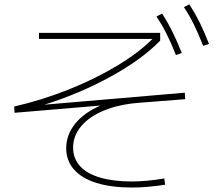

<svg xmlns="http://www.w3.org/2000/svg" viewBox="-20 -838 978 868"><path d="M279.3 -168Q279.3 -229 320.3 -279.3Q361.3 -329.6 434.6 -360.8L45.9 -328.1L43.9 -356.4Q166.5 -384.3 286.1 -431.6Q405.8 -479 505.6 -538.6Q605.5 -598.1 669.4 -662.1H156.2V-689.5H704.1V-654.3Q623 -570.3 481.7 -492.4Q340.3 -414.6 180.7 -364.7L815.4 -418.9L817.4 -389.6L604.5 -373Q516.1 -365.7 449.5 -338.1Q382.8 -310.5 346.7 -267.1Q310.5 -223.6 310.5 -170.9Q310.5 -122.1 341.3 -87.6Q372.1 -53.2 431.9 -35.4Q491.7 -17.6 577.1 -17.6Q642.1 -17.6 722.7 -31.2L726.6 -2.9Q644.5 9.8 576.2 9.8Q482.9 9.8 416.3 -11Q349.6 -31.7 314.5 -71.8Q279.3 -111.8 279.3 -168ZM687.5 -763.7 712.9 -776.4Q738.8 -736.3 759.8 -693.8Q780.8 -651.4 801.8 -598.6L775.4 -588.9Q754.4 -642.6 733.6 -683.8Q712.9 -725.1 687.5 -763.7ZM811.5 -805.7 835.9 -818.4Q861.8 -778.3 883.1 -735.6Q904.3 -692.9 924.8 -639.6L898.4 -630.9Q876.5 -686.5 856.2 -727.8Q835.9 -769 811.5 -805.7Z"/></svg>

Font: Pretendard Thin
Style: Regular
Weight: 100
Designer: Base glyphs from Inter by Rasmus Andersson; Hangeul glyphs from Noto Sans CJK(Source Han Sans) by Jang Soo-young and Kan
Foundry: Kil Hyung-jin
Version: Version 1.309